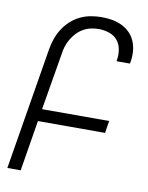

<svg xmlns="http://www.w3.org/2000/svg" viewBox="-84 -804 668 865"><g transform="rotate(10 250.0 -371.5)"><path d="M10 0 102 -558Q106 -582 114 -606Q122 -630 136 -652.5Q150 -675 169.5 -693Q189 -711 212.5 -722.5Q236 -734 261.5 -738.5Q287 -743 311 -743Q335 -743 358.5 -739Q382 -735 403 -725Q424 -715 440 -699Q456 -683 465 -662Q474 -641 476 -617Q478 -593 474 -568L472 -559H411L412 -566Q416 -590 411.5 -614.5Q407 -639 392 -656Q377 -673 354 -680.5Q331 -688 307 -688Q289 -688 271 -684Q253 -680 236.5 -670.5Q220 -661 207 -647Q194 -633 184.5 -617Q175 -601 169.5 -583.5Q164 -566 162 -549L118 -288H425L416 -232H109L71 0Z"/></g></svg>

Font: Iosevka Light Oblique
Style: Regular
Weight: 300
Italic angle: -9°
Monospace: yes
Designer: Belleve Invis
Foundry: Belleve Invis
Version: Version 32.5.0; ttfautohint (v1.8.4)